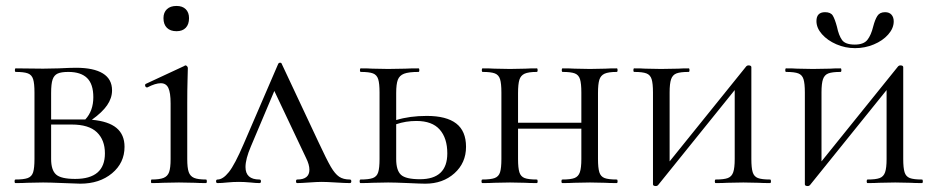

<svg xmlns="http://www.w3.org/2000/svg" viewBox="-20 -616 3149 646"><path d="M399 -122Q399 -68 357 -33Q315 2 250 2Q236 2 194 0Q146 -2 125 -2L72 -1Q58 0 32 0Q29 0 29 -6Q29 -12 32 -12Q60 -12 73.5 -17Q87 -22 91.5 -36.5Q96 -51 96 -81V-305Q96 -335 91.5 -349.5Q87 -364 74 -369Q61 -374 33 -374Q30 -374 30 -380Q30 -386 33 -386L125 -385L177 -386Q217 -388 236 -388Q295 -388 326 -369Q357 -350 357 -312Q357 -286 340.5 -262Q324 -238 289 -213Q345 -208 372 -185.5Q399 -163 399 -122ZM152 -303V-214H256H267Q294 -243 294 -289Q294 -333 273 -353.5Q252 -374 210 -374Q186 -374 174 -368.5Q162 -363 157 -348.5Q152 -334 152 -303ZM333 -100Q333 -145 306 -171Q279 -197 221 -197H152V-81Q152 -44 168.5 -29Q185 -14 233 -14Q333 -14 333 -100Z M490 -12Q517 -12 530.5 -17.5Q544 -23 549 -37Q554 -51 554 -81V-268Q554 -304 546.5 -320Q539 -336 521 -336Q503 -336 476 -322H474Q470 -322 468.5 -327Q467 -332 471 -334L600 -394Q602 -396 604 -396Q607 -396 609.5 -393Q612 -390 612 -387Q612 -380 611 -347Q610 -314 610 -269V-81Q610 -51 615 -37Q620 -23 633 -17.5Q646 -12 673 -12Q676 -12 676 -6Q676 0 673 0Q650 0 636 -1L582 -2L528 -1Q514 0 490 0Q488 0 488 -6Q488 -12 490 -12ZM530 -555Q530 -574 541.5 -585Q553 -596 574 -596Q594 -596 605 -585Q616 -574 616 -555Q616 -534 605 -522.5Q594 -511 574 -511Q553 -511 541.5 -522.5Q530 -534 530 -555Z M1157 0Q1142 0 1110 -2Q1078 -4 1062 -4Q1048 -4 1020 -2Q992 0 980 0Q976 0 976 -6Q976 -12 980 -12Q1021 -12 1021 -45Q1021 -62 1010 -84L903 -310L824 -123Q806 -81 806 -54Q806 -12 853 -12Q858 -12 858 -6Q858 0 853 0Q841 0 823 -2Q801 -4 784 -4Q764 -4 744 -2Q726 0 712 0Q707 0 707 -6Q707 -12 712 -12Q730 -12 750 -37Q770 -62 800 -132L916 -401Q918 -405 922.5 -405Q927 -405 928 -401L1052 -137Q1079 -79 1093 -55Q1107 -31 1121 -21.5Q1135 -12 1157 -12Q1162 -12 1162 -6Q1162 0 1157 0Z M1548 -122Q1548 -68 1509 -33Q1470 2 1411 2Q1396 2 1354 0Q1306 -2 1286 -2L1233 -1Q1219 0 1193 0Q1190 0 1190 -6Q1190 -12 1193 -12Q1221 -12 1234.5 -17Q1248 -22 1252.5 -36.5Q1257 -51 1257 -81V-305Q1257 -335 1252.5 -349.5Q1248 -364 1235 -369Q1222 -374 1194 -374Q1191 -374 1191 -380Q1191 -386 1194 -386Q1219 -386 1233 -385L1286 -384L1344 -385Q1360 -386 1388 -386Q1391 -386 1391 -380Q1391 -374 1388 -374Q1355 -374 1339.5 -368Q1324 -362 1318.5 -347.5Q1313 -333 1313 -303V-212Q1358 -226 1416 -226Q1482 -226 1515 -200.5Q1548 -175 1548 -122ZM1485 -100Q1485 -151 1459.5 -180Q1434 -209 1381 -209Q1345 -209 1313 -198V-81Q1313 -43 1329 -28Q1345 -13 1393 -13Q1485 -13 1485 -100Z M2055 0Q2030 0 2016 -1L1965 -2L1912 -1Q1897 0 1872 0Q1869 0 1869 -6Q1869 -12 1872 -12Q1900 -12 1913 -17Q1926 -22 1931 -36.5Q1936 -51 1936 -81V-183H1723V-81Q1723 -51 1727.5 -36.5Q1732 -22 1745 -17Q1758 -12 1786 -12Q1789 -12 1789 -6Q1789 0 1786 0Q1761 0 1747 -1L1696 -2L1643 -1Q1629 0 1603 0Q1600 0 1600 -6Q1600 -12 1603 -12Q1631 -12 1644.5 -17Q1658 -22 1662.5 -36.5Q1667 -51 1667 -81V-305Q1667 -335 1662.5 -349.5Q1658 -364 1645 -369Q1632 -374 1604 -374Q1601 -374 1601 -380Q1601 -386 1604 -386Q1629 -386 1643 -385L1696 -384L1748 -385Q1762 -386 1786 -386Q1789 -386 1789 -380Q1789 -374 1786 -374Q1758 -374 1745 -368Q1732 -362 1727.5 -347.5Q1723 -333 1723 -303V-203H1936V-305Q1936 -335 1931.5 -349.5Q1927 -364 1914 -369Q1901 -374 1873 -374Q1870 -374 1870 -380Q1870 -386 1873 -386Q1898 -386 1913 -385L1965 -384L2017 -385Q2031 -386 2055 -386Q2058 -386 2058 -380Q2058 -374 2055 -374Q2027 -374 2014 -368Q2001 -362 1996.5 -347.5Q1992 -333 1992 -303V-81Q1992 -51 1996.5 -36.5Q2001 -22 2014 -17Q2027 -12 2055 -12Q2058 -12 2058 -6Q2058 0 2055 0Z M2571 0Q2546 0 2532 -1L2481 -2L2427 -1Q2413 0 2388 0Q2385 0 2385 -6Q2385 -12 2388 -12Q2416 -12 2429 -17Q2442 -22 2447 -36.5Q2452 -51 2452 -81V-313L2194 7Q2191 10 2187 10Q2177 10 2177 4V-305Q2177 -335 2172.5 -349.5Q2168 -364 2155 -369Q2142 -374 2114 -374Q2111 -374 2111 -380Q2111 -386 2114 -386Q2138 -386 2151 -385L2204 -384L2262 -385Q2275 -386 2297 -386Q2300 -386 2300 -380Q2300 -374 2297 -374Q2269 -374 2256 -369Q2243 -364 2238 -349.5Q2233 -335 2233 -305V-73L2491 -393Q2494 -396 2498 -396Q2508 -396 2508 -390V-81Q2508 -51 2512.5 -36.5Q2517 -22 2530 -17Q2543 -12 2571 -12Q2574 -12 2574 -6Q2574 0 2571 0Z M3082 0Q3057 0 3043 -1L2992 -2L2938 -1Q2924 0 2899 0Q2896 0 2896 -6Q2896 -12 2899 -12Q2927 -12 2940 -17Q2953 -22 2958 -36.5Q2963 -51 2963 -81V-313L2705 7Q2702 10 2698 10Q2688 10 2688 4V-305Q2688 -335 2683.5 -349.5Q2679 -364 2666 -369Q2653 -374 2625 -374Q2622 -374 2622 -380Q2622 -386 2625 -386Q2649 -386 2662 -385L2715 -384L2773 -385Q2786 -386 2808 -386Q2811 -386 2811 -380Q2811 -374 2808 -374Q2780 -374 2767 -369Q2754 -364 2749 -349.5Q2744 -335 2744 -305V-73L3002 -393Q3005 -396 3009 -396Q3019 -396 3019 -390V-81Q3019 -51 3023.5 -36.5Q3028 -22 3041 -17Q3054 -12 3082 -12Q3085 -12 3085 -6Q3085 0 3082 0ZM2918 -527Q2924 -550 2932 -562.5Q2940 -575 2958 -575Q2972 -575 2979.5 -566.5Q2987 -558 2987 -544Q2987 -521 2968.5 -500Q2950 -479 2920 -466.5Q2890 -454 2857 -454Q2824 -454 2794 -467Q2764 -480 2745.5 -501Q2727 -522 2727 -545Q2727 -575 2756 -575Q2775 -575 2782 -563.5Q2789 -552 2796 -526Q2802 -497 2813 -481.5Q2824 -466 2856 -466Q2886 -466 2898.5 -482Q2911 -498 2918 -527Z"/></svg>

Font: Cormorant Garamond
Style: Regular
Weight: 400
Designer: Christian Thalmann (Catharsis Fonts)
Version: Version 3.000